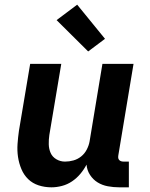

<svg xmlns="http://www.w3.org/2000/svg" viewBox="-20 -793 640 821"><path d="M200 8Q171 8 145 -0.5Q119 -9 100.5 -27Q82 -45 71.5 -70Q61 -95 57 -122Q53 -149 55 -177.5Q57 -206 61 -234L109 -520H242L191 -216Q188 -196 188.5 -176Q189 -156 196.5 -139Q204 -122 221 -112Q238 -102 258 -102Q276 -102 294 -107Q312 -112 327 -124Q342 -136 351 -153.5Q360 -171 363 -188L418 -520H551L486 -129Q485 -123 485.5 -118Q486 -113 489.5 -109Q493 -105 498 -103.5Q503 -102 509 -102H531V8H490Q465 8 441 3.5Q417 -1 397.5 -13Q378 -25 365 -45Q352 -65 350 -89Q339 -68 323.5 -49.5Q308 -31 288 -17.5Q268 -4 245 2Q222 8 200 8ZM357 -573 222 -707 310 -773 429 -627Z"/></svg>

Font: Iosevka Extrabold Extended
Style: Italic
Weight: 800
Width: 7
Italic angle: -9°
Monospace: yes
Designer: Belleve Invis
Foundry: Belleve Invis
Version: Version 32.5.0; ttfautohint (v1.8.4)